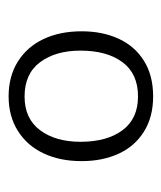

<svg xmlns="http://www.w3.org/2000/svg" viewBox="16 -808 384 457"><g transform="rotate(-90 208.5 -579.0)"><path d="M208 -751Q256 -751 291 -729Q326 -707 344.5 -668Q363 -629 363 -577Q363 -528 345.5 -489.5Q328 -451 293 -429Q258 -407 208 -407Q159 -407 124 -429Q89 -451 71.5 -489.5Q54 -528 54 -577Q54 -629 72.5 -668Q91 -707 126 -729Q161 -751 208 -751ZM208 -713Q155 -713 127.5 -676Q100 -639 100 -580Q100 -517 127.5 -480Q155 -443 208 -443Q262 -443 289.5 -480Q317 -517 317 -580Q317 -639 289.5 -676Q262 -713 208 -713Z"/></g></svg>

Font: Libre Franklin Thin ExtraLight
Style: Regular
Weight: 250
Version: Version 3.000